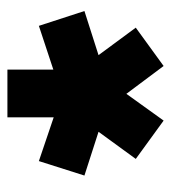

<svg xmlns="http://www.w3.org/2000/svg" viewBox="9 -768 472 531"><g transform="rotate(-90 245.5 -503.0)"><path d="M439 -632 480 -506 358 -467 434 -364 328 -287 251 -390 177 -287 71 -364 146 -467 25 -506 65 -632 186 -591V-719H318V-592Z"/></g></svg>

Font: Orbitron
Style: Bold
Weight: 700
Designer: Matt McInerney
Foundry: Matt McInerney
Version: Version 001.001